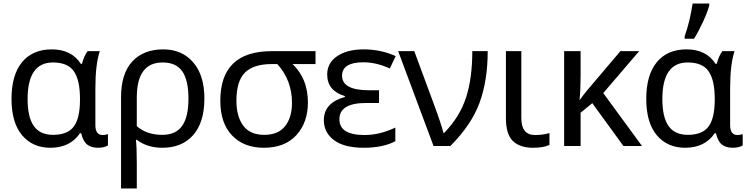

<svg xmlns="http://www.w3.org/2000/svg" viewBox="-20 -825 4222 1085"><path d="M265 10Q164 10 104.5 -61Q45 -132 45 -266Q45 -401 104.5 -473.5Q164 -546 273 -546Q384 -546 437 -464H443Q455 -509 475 -536H544Q519 -461 519 -326V-118Q519 -62 560 -62Q575 -62 590 -67V-3Q568 10 534 10Q495 10 472 -8.5Q449 -27 439 -72H432Q376 10 265 10ZM280 -63Q362 -63 397 -110Q432 -157 432 -261V-267Q432 -372 397.5 -422Q363 -472 279 -472Q136 -472 136 -265Q136 -163 171 -113Q206 -63 280 -63Z M1135 -268Q1135 -134 1072 -62Q1009 10 898 10Q812 10 753 -35H748Q753 2 753 98V240H664V-275Q664 -409 727.5 -477.5Q791 -546 903 -546Q1008 -546 1071.5 -473Q1135 -400 1135 -268ZM899 -472Q753 -472 753 -274V-112Q809 -63 897 -63Q974 -63 1009.5 -114Q1045 -165 1045 -268Q1045 -372 1010 -422Q975 -472 899 -472Z M1720 -246Q1720 -133 1655 -61.5Q1590 10 1471 10Q1358 10 1291.5 -59.5Q1225 -129 1225 -256Q1225 -536 1516 -536H1763V-463H1633Q1720 -381 1720 -246ZM1316 -256Q1316 -167 1354.5 -115Q1393 -63 1473 -63Q1552 -63 1591 -112Q1630 -161 1630 -244Q1630 -372 1547 -463H1516Q1413 -463 1364.5 -415Q1316 -367 1316 -256Z M2122 -315V-243H2049Q1898 -243 1898 -151Q1898 -62 2040 -62Q2126 -62 2214 -104V-27Q2145 10 2035 10Q1925 10 1867.5 -33Q1810 -76 1810 -146Q1810 -244 1929 -277V-282Q1829 -312 1829 -404Q1829 -470 1886 -508Q1943 -546 2035 -546Q2132 -546 2216 -508L2183 -438Q2106 -473 2034 -473Q1913 -473 1913 -397Q1913 -315 2066 -315Z M2230 -536H2321L2428 -247Q2472 -129 2486 -74H2490Q2578 -164 2613.5 -273.5Q2649 -383 2649 -536H2736Q2736 -370 2690 -244.5Q2644 -119 2525 0H2430Z M2926 -536V-158Q2926 -62 3003 -62Q3048 -62 3085 -73V-6Q3051 10 2991 10Q2919 10 2879 -27.5Q2839 -65 2839 -157V-536Z M3592 -536 3389 -299 3608 0H3503L3327 -242L3261 -188V0H3168V-536H3261V-397Q3261 -315 3255 -261H3257Q3270 -280 3296 -312L3486 -536Z M3849 -606V-620Q3878 -700 3894 -805H3988V-794Q3980 -761 3954 -704.5Q3928 -648 3902 -606ZM3852 10Q3751 10 3691.5 -61Q3632 -132 3632 -266Q3632 -401 3691.5 -473.5Q3751 -546 3860 -546Q3971 -546 4024 -464H4030Q4042 -509 4062 -536H4131Q4106 -461 4106 -326V-118Q4106 -62 4147 -62Q4162 -62 4177 -67V-3Q4155 10 4121 10Q4082 10 4059 -8.5Q4036 -27 4026 -72H4019Q3963 10 3852 10ZM3867 -63Q3949 -63 3984 -110Q4019 -157 4019 -261V-267Q4019 -372 3984.5 -422Q3950 -472 3866 -472Q3723 -472 3723 -265Q3723 -163 3758 -113Q3793 -63 3867 -63Z"/></svg>

Font: Advent Sans Logo
Style: Regular
Weight: 400
Designer: Types & Symbols
Foundry: Types & Symbols
Version: Version 1.002